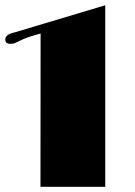

<svg xmlns="http://www.w3.org/2000/svg" viewBox="-20 -721 521 741"><path d="M136.7 -591.8 105 -582.5Q86.4 -577.1 72.8 -571.3Q59.1 -565.4 51.8 -561.5Q44.9 -557.6 36.9 -554.4Q28.8 -551.3 20 -551.8Q-1 -552.2 0.5 -569.8Q1 -578.1 8.5 -584.7Q16.1 -591.3 33.2 -595.2Q51.3 -600.1 69.1 -605.5Q86.9 -610.8 108.9 -617.7L386.2 -700.7V0H136.2Z"/></svg>

Font: Limelight
Style: Regular
Weight: 400
Designer: Nicole Fally with help from Eben Sorkin
Foundry: Nicole Fally with help from Eben Sorkin
Version: Version 1.002